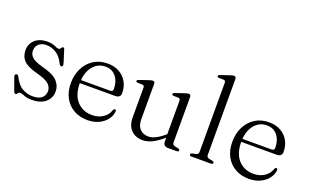

<svg xmlns="http://www.w3.org/2000/svg" viewBox="-82 -1137 2514 1553"><g transform="rotate(20 1175.0 -360.5)"><path d="M206.5 -446.5Q166.5 -446.5 142.2 -424.5Q118 -402.5 118 -367.5Q118 -334 143.2 -311Q168.5 -288 240 -268.5Q332.5 -245 368.5 -206.8Q404.5 -168.5 404.5 -119.5Q404.5 -62 362.5 -25.5Q320.5 11 244 11Q201 11 178 0.2Q155 -10.5 139.5 -10.5Q130 -10.5 125.2 -5Q120.5 0.5 116.5 5.8Q112.5 11 104.5 11Q95.5 11 90 -3.5L50 -113.5Q42.5 -135 56.5 -140.5Q69.5 -145.5 78.5 -130Q111 -64.5 153 -41.5Q195 -18.5 241.5 -18.5Q293.5 -18.5 319.5 -40.8Q345.5 -63 345.5 -100.5Q345.5 -133 319 -158.5Q292.5 -184 215.5 -204.5Q129 -226.5 94.8 -261.2Q60.5 -296 60.5 -350.5Q60.5 -404.5 99.5 -440Q138.5 -475.5 206.5 -475.5Q235 -475.5 253.8 -469.5Q272.5 -463.5 284.5 -457.5Q296.5 -451.5 305.5 -451.5Q316 -451.5 320.8 -457.5Q325.5 -463.5 329.5 -469.5Q333.5 -475.5 340.5 -475.5Q349.5 -475.5 352.5 -462.5L385.5 -358.5Q389 -346.5 388.8 -337.8Q388.5 -329 380 -326Q367.5 -322 357 -343Q330.5 -398 290.5 -422.2Q250.5 -446.5 206.5 -446.5Z M914.5 -289Q914.5 -249.5 867 -249.5H564.5Q565 -148 615 -94Q665 -40 744 -40Q799 -40 838.8 -67Q878.5 -94 890 -135Q896.5 -147.5 904.5 -147.5Q916 -147.5 915.5 -132Q911.5 -92.5 885.8 -60Q860 -27.5 818.2 -8.2Q776.5 11 724.5 11Q655.5 11 604.2 -18.5Q553 -48 524.8 -101Q496.5 -154 496.5 -226Q496.5 -296.5 524.5 -353Q552.5 -409.5 603.8 -442.5Q655 -475.5 724.5 -475.5Q781 -475.5 823.8 -452Q866.5 -428.5 890.5 -386.5Q914.5 -344.5 914.5 -289ZM716 -446Q653.5 -446 612.5 -399.2Q571.5 -352.5 565.5 -275.5H815.5Q840 -275.5 840 -296.5Q840 -364 806.2 -405Q772.5 -446 716 -446Z M1061.5 -133V-391.5Q1061.5 -410 1045.5 -411L1004 -412Q989 -413 989 -422.5Q989 -431.5 1005.5 -437L1078 -461.5Q1101.5 -470 1112.5 -470Q1132 -470 1132 -449.5V-145Q1132 -89 1159.5 -61Q1187 -33 1232 -33Q1259.5 -33 1291.8 -48.2Q1324 -63.5 1363 -96.5L1371 -103V-391.5Q1371 -410 1354.5 -411L1313.5 -412Q1298.5 -413 1298.5 -422.5Q1298.5 -431.5 1314.5 -437L1387.5 -461.5Q1411 -470 1422 -470Q1441.5 -470 1441.5 -449.5V-58Q1441.5 -36 1463.5 -31.5L1490 -26.5Q1506.5 -22.5 1506.5 -12.5Q1506.5 0 1488 0H1412.5Q1372.5 0 1372.5 -44.5V-73.5Q1318.5 -27.5 1277.8 -8.2Q1237 11 1198 11Q1136.5 11 1099 -27.5Q1061.5 -66 1061.5 -133Z M1736 -711.5V-58Q1736 -36 1758 -31.5L1784.5 -26.5Q1801 -22.5 1801 -12.5Q1801 0 1782.5 0H1617Q1599.5 0 1599.5 -12.5Q1599.5 -22 1615.5 -26L1643 -31.5Q1665.5 -36.5 1665.5 -58V-653.5Q1665.5 -672 1649.5 -673L1608 -674Q1593 -675 1593 -684.5Q1593 -693.5 1609.5 -699L1682 -723.5Q1705.5 -732 1716.5 -732Q1736 -732 1736 -711.5Z M2304 -289Q2304 -249.5 2256.5 -249.5H1954Q1954.5 -148 2004.5 -94Q2054.5 -40 2133.5 -40Q2188.5 -40 2228.2 -67Q2268 -94 2279.5 -135Q2286 -147.5 2294 -147.5Q2305.5 -147.5 2305 -132Q2301 -92.5 2275.2 -60Q2249.5 -27.5 2207.8 -8.2Q2166 11 2114 11Q2045 11 1993.8 -18.5Q1942.5 -48 1914.2 -101Q1886 -154 1886 -226Q1886 -296.5 1914 -353Q1942 -409.5 1993.2 -442.5Q2044.5 -475.5 2114 -475.5Q2170.5 -475.5 2213.2 -452Q2256 -428.5 2280 -386.5Q2304 -344.5 2304 -289ZM2105.5 -446Q2043 -446 2002 -399.2Q1961 -352.5 1955 -275.5H2205Q2229.5 -275.5 2229.5 -296.5Q2229.5 -364 2195.8 -405Q2162 -446 2105.5 -446Z"/></g></svg>

Font: Fraunces 9pt Light
Style: Regular
Weight: 300
Version: Version 1.000;[0bf87f6ff]